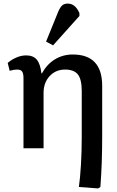

<svg xmlns="http://www.w3.org/2000/svg" viewBox="-20 -827 653 1071"><path d="M527 224 420 216Q427 168 431.5 93Q436 18 436 -65V-319Q436 -384 414.5 -411.5Q393 -439 343 -439Q291 -439 257 -402.5Q223 -366 223 -309V0H111V-391Q111 -418 103 -428.5Q95 -439 75 -439Q56 -439 34 -432L23 -476Q45 -495 72 -506.5Q99 -518 126 -518Q165 -518 185 -494.5Q205 -471 211 -418H214Q242 -469 286.5 -496Q331 -523 386 -523Q550 -523 550 -348V-68Q550 11 547.5 80Q545 149 540 216ZM276 -574 237 -595 304 -760Q315 -786 326.5 -796.5Q338 -807 358 -807Q400 -807 423 -754V-738Z"/></svg>

Font: Literata 12pt Medium
Style: Regular
Weight: 500
Designer: Latin by Veronika Burian and Jose Scaglione. Greek by Irene Vlachou. Cyrillic by Vera Evstafieva.
Foundry: TypeTogether
Version: Version 3.002